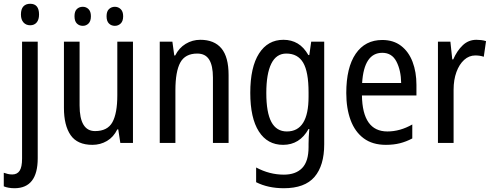

<svg xmlns="http://www.w3.org/2000/svg" viewBox="-46 -758 2608 1018"><path d="M65 -681Q65 -710 78 -724Q91 -738 114 -738Q161 -738 161 -681Q161 -654 148.5 -639Q136 -624 114 -624Q92 -624 78.5 -639Q65 -654 65 -681ZM32 240Q-2 240 -26 230V158Q-15 162 -4 164.5Q7 167 19 167Q45 167 58 147.5Q71 128 71 83V-537H154V81Q154 239 32 240Z M659 -537V0H592L581 -72H576Q556 -31 521 -10.5Q486 10 444 10Q364 10 328.5 -41.5Q293 -93 293 -186V-537H376V-199Q376 -63 458 -63Q524 -63 550 -110Q576 -157 576 -253V-537ZM349 -672Q349 -698 361.5 -710Q374 -722 393 -722Q411 -722 423.5 -709.5Q436 -697 436 -672Q436 -646 423.5 -633.5Q411 -621 393 -621Q374 -621 361.5 -633.5Q349 -646 349 -672ZM519 -672Q519 -698 532 -710Q545 -722 563 -722Q581 -722 594 -709.5Q607 -697 607 -672Q607 -646 594 -633.5Q581 -621 563 -621Q544 -621 531.5 -633.5Q519 -646 519 -672Z M1016 -547Q1090 -547 1128 -501.5Q1166 -456 1166 -360V0H1083V-347Q1083 -410 1063 -442Q1043 -474 1000 -474Q936 -474 910 -426.5Q884 -379 884 -279V0H801V-537H868L878 -464H883Q903 -504 938.5 -525.5Q974 -547 1016 -547Z M1457 -547Q1499 -547 1532 -527.5Q1565 -508 1589 -466H1594L1604 -537H1673V7Q1673 120 1621.5 180Q1570 240 1459 240Q1375 240 1312 208V130Q1383 168 1459 168Q1522 168 1556 133Q1590 98 1590 22V5Q1590 -10 1591 -32Q1592 -54 1594 -74H1590Q1543 10 1455 10Q1372 10 1326.5 -61Q1281 -132 1281 -266Q1281 -402 1327.5 -474.5Q1374 -547 1457 -547ZM1472 -474Q1419 -474 1392.5 -420.5Q1366 -367 1366 -265Q1366 -161 1393 -111Q1420 -61 1475 -61Q1590 -61 1590 -245V-269Q1590 -377 1561.5 -425.5Q1533 -474 1472 -474Z M1981 -546Q2040 -546 2080.5 -515Q2121 -484 2141.5 -430Q2162 -376 2162 -308V-252H1873Q1876 -61 2008 -61Q2075 -61 2140 -98V-24Q2108 -7 2074.5 1.5Q2041 10 2000 10Q1929 10 1882.5 -24.5Q1836 -59 1813 -121Q1790 -183 1790 -265Q1790 -400 1840 -473Q1890 -546 1981 -546ZM1981 -478Q1884 -478 1874 -318H2081Q2080 -385 2056 -431.5Q2032 -478 1981 -478Z M2480 -547Q2492 -547 2505 -545.5Q2518 -544 2531 -540L2519 -457Q2499 -464 2474 -464Q2441 -464 2415 -440.5Q2389 -417 2374 -376Q2359 -335 2359 -282V0H2276V-537H2342L2352 -443H2357Q2377 -489 2407.5 -518Q2438 -547 2480 -547Z"/></svg>

Font: Noto Sans Hebrew Condensed
Style: Regular
Weight: 400
Width: 3
Designer: Monotype Design Team
Foundry: Monotype Imaging Inc.
Version: Version 2.004; ttfautohint (v1.8.4.7-5d5b)